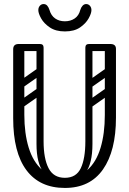

<svg xmlns="http://www.w3.org/2000/svg" viewBox="-20 -917 637 947"><path d="M300 10Q176 10 110.5 -77.5Q45 -165 45 -334V-674Q45 -700 72 -700Q100 -700 100 -676V-351Q100 -259 121.5 -189Q143 -119 187.5 -79.5Q232 -40 300 -40Q368 -40 411.5 -79Q455 -118 476 -188Q497 -258 497 -350V-674Q497 -700 524 -700Q552 -700 552 -676V-337Q552 -173 488 -81.5Q424 10 300 10ZM300 -40Q356 -40 378.5 -87.5Q401 -135 401 -220V-315H436V-207Q436 -110 402 -65.5Q368 -21 289 -21ZM300 -40 311 -21Q232 -21 196 -65.5Q160 -110 160 -207V-315H195V-220Q195 -135 219.5 -87.5Q244 -40 300 -40ZM56 -682Q56 -700 74 -700H177Q195 -700 195 -682Q195 -665 176 -665H73Q56 -665 56 -682ZM177 -554Q160 -554 160 -571V-681Q160 -698 177 -698Q195 -698 195 -682V-572Q195 -554 177 -554ZM542 -682Q542 -665 525 -665H420Q401 -665 401 -682Q401 -700 419 -700H524Q542 -700 542 -682ZM419 -554Q401 -554 401 -572V-682Q401 -698 419 -698Q436 -698 436 -681V-571Q436 -554 419 -554ZM189 -478Q194 -471 192.5 -464Q191 -457 186 -453L92 -387Q79 -378 69 -391Q58 -407 72 -416L166 -482Q179 -491 189 -478ZM189 -576Q194 -569 192.5 -562Q191 -555 186 -551L92 -485Q79 -476 69 -489Q58 -505 72 -514L166 -580Q179 -589 189 -576ZM82 -280Q64 -280 64 -298V-630Q64 -646 82 -646Q99 -646 99 -629V-297Q99 -280 82 -280ZM178 -280Q160 -280 160 -298V-630Q160 -646 178 -646Q195 -646 195 -629V-297Q195 -280 178 -280ZM526 -478Q531 -471 529.5 -464Q528 -457 523 -453L429 -387Q416 -378 406 -391Q395 -407 409 -416L503 -482Q516 -491 526 -478ZM526 -576Q531 -569 529.5 -562Q528 -555 523 -551L429 -485Q416 -476 406 -489Q395 -505 409 -514L503 -580Q516 -589 526 -576ZM419 -280Q401 -280 401 -298V-630Q401 -646 419 -646Q436 -646 436 -629V-297Q436 -280 419 -280ZM515 -280Q497 -280 497 -298V-630Q497 -646 515 -646Q532 -646 532 -629V-297Q532 -280 515 -280ZM300 -762Q255 -762 226 -781.5Q197 -801 183 -826Q169 -851 169 -867Q169 -880 176.5 -888.5Q184 -897 195 -897Q206 -897 213 -889Q220 -881 224 -868Q232 -840 252 -826Q272 -812 300 -812Q328 -812 348.5 -826Q369 -840 376 -868Q380 -881 387.5 -889Q395 -897 405 -897Q416 -897 423.5 -888.5Q431 -880 431 -867Q431 -851 417 -826Q403 -801 374.5 -781.5Q346 -762 300 -762Z"/></svg>

Font: Nsibidi Libre Uzo
Style: Regular
Weight: 400
Designer: Oluwaseun Badejo
Version: Version 1.021